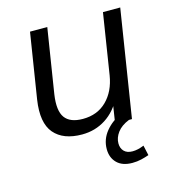

<svg xmlns="http://www.w3.org/2000/svg" viewBox="-105 -589 786 870"><g transform="rotate(-15 288.5 -154.5)"><path d="M223.4 8.9Q135.1 8.9 92.8 -40.9Q50.5 -90.7 66.5 -196.2L115.1 -502.3H196.1L148.1 -199.8Q136.9 -125 160.9 -91.6Q184.9 -58.3 245 -58.3Q313.2 -58.3 357 -101.7Q400.7 -145.1 412.3 -217.3L457.3 -502.3H538.3L458.8 0H379.8L397.4 -113.1H412.4Q383.9 -54.8 334.5 -22.9Q285 8.9 223.4 8.9ZM410 192.3Q363.3 192.3 338.2 167.4Q313.1 142.4 313.1 102.1Q313.1 56.2 343.2 19.5Q373.3 -17.2 419.7 -36.2L444.7 0Q407.1 15.1 389 39.7Q370.9 64.4 370.9 90.5Q370.9 113.7 384.6 127.7Q398.3 141.8 424 141.8Q436.9 141.8 449.9 138.8Q463 135.8 478 129.7L488.4 176.9Q471.8 182.8 451.9 187.6Q431.9 192.3 410 192.3Z"/></g></svg>

Font: Mulish ExtraLight
Style: Italic
Weight: 200
Italic angle: -9°
Designer: Vernon Adams
Foundry: Vernon Adams
Version: Version 3.603